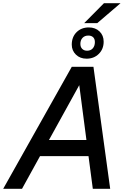

<svg xmlns="http://www.w3.org/2000/svg" viewBox="-54 -1184 793 1204"><path d="M396 -765H532L637 0H528L501 -205H197L84 0H-34ZM488 -306 443 -650 253 -306ZM503 -1012Q544 -1012 570 -987Q596 -962 596 -923Q596 -876 565.5 -846Q535 -816 489 -816Q448 -816 422 -841.5Q396 -867 396 -904Q396 -952 426 -982Q456 -1012 503 -1012ZM492 -866Q515 -866 528 -881Q541 -896 541 -920Q541 -940 530 -950.5Q519 -961 500 -961Q477 -961 463.5 -946.5Q450 -932 450 -909Q450 -889 461.5 -877.5Q473 -866 492 -866ZM598 -1164H702L556 -1039H474Z"/></svg>

Font: Application Medium
Style: Italic
Weight: 500
Italic angle: -12°
Designer: Wei Huang
Foundry: Wei Huang
Version: Version 0.012